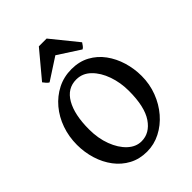

<svg xmlns="http://www.w3.org/2000/svg" viewBox="-239 -940 1068 1068"><g transform="rotate(-45 295.0 -406.0)"><path d="M277.3 14.2Q218.8 14.2 172.4 -10.5Q126 -35.2 93.8 -77.9Q61.5 -120.6 44.7 -175Q27.8 -229.5 27.8 -288.6Q27.8 -353 48.1 -410.6Q68.4 -468.3 105.7 -512.7Q143.1 -557.1 193.6 -582.8Q244.1 -608.4 304.2 -608.4Q364.7 -608.4 411.4 -583Q458 -557.6 489.5 -514.4Q521 -471.2 537.4 -417Q553.7 -362.8 553.7 -305.2Q553.7 -241.2 531.7 -183.6Q509.8 -126 471.4 -81.5Q433.1 -37.1 383.1 -11.5Q333 14.2 277.3 14.2ZM296.4 -48.3Q360.8 -48.3 402.8 -110.1Q444.8 -171.9 444.8 -296.9Q444.8 -361.8 424.6 -419.4Q404.3 -477.1 367.7 -512.9Q331.1 -548.8 282.2 -548.8Q211.9 -548.8 174.1 -483.2Q136.2 -417.5 136.2 -302.2Q136.2 -231.4 158 -173.8Q179.7 -116.2 216.1 -82.3Q252.4 -48.3 296.4 -48.3ZM451.7 -671.9Q445.8 -663.1 439.5 -654.3Q433.1 -645.5 425.3 -642.1L295.4 -726.1L166 -642.1Q158.2 -645.5 150.9 -654.3Q143.6 -663.1 136.7 -671.9L265.6 -826.2H326.7Z"/></g></svg>

Font: Namdhinggo SemiBold
Style: Regular
Weight: 600
Designer: Victor Gaultney
Foundry: SIL International
Version: Version 3.001